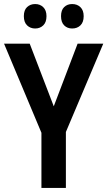

<svg xmlns="http://www.w3.org/2000/svg" viewBox="-20 -930 531 950"><path d="M246 -404 364 -714H491L306 -277V0H185V-273L0 -714H127ZM98 -850Q98 -880 114 -895Q130 -910 154 -910Q178 -910 194 -894.5Q210 -879 210 -850Q210 -820 194 -804.5Q178 -789 154 -789Q130 -789 114 -804.5Q98 -820 98 -850ZM282 -850Q282 -880 297.5 -895Q313 -910 337 -910Q362 -910 378 -894.5Q394 -879 394 -850Q394 -820 378 -804.5Q362 -789 337 -789Q313 -789 297.5 -804.5Q282 -820 282 -850Z"/></svg>

Font: Noto Sans Khmer Condensed SemiBold
Style: Regular
Weight: 600
Width: 3
Designer: Danh Hong and the Monotype Design Team
Foundry: Monotype Imaging Inc.
Version: Version 2.004